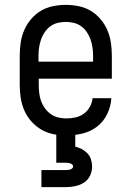

<svg xmlns="http://www.w3.org/2000/svg" viewBox="-20 -548 540 788"><path d="M252 8Q225 8 198.5 2.5Q172 -3 149 -16.5Q126 -30 108 -50.5Q90 -71 79.5 -95.5Q69 -120 65 -146.5Q61 -173 61 -200V-320Q61 -347 65 -373.5Q69 -400 79.5 -424.5Q90 -449 107.5 -469.5Q125 -490 147.5 -503.5Q170 -517 196.5 -522.5Q223 -528 250 -528Q277 -528 303.5 -522.5Q330 -517 352.5 -503.5Q375 -490 392.5 -469.5Q410 -449 420.5 -424.5Q431 -400 435 -373.5Q439 -347 439 -320V-225H139V-200Q139 -183 141 -166Q143 -149 148.5 -133.5Q154 -118 164 -104Q174 -90 188 -80Q202 -70 218.5 -66Q235 -62 252 -62Q271 -62 289.5 -66Q308 -70 323.5 -81Q339 -92 348.5 -109Q358 -126 360 -145H437Q435 -111 420 -80Q405 -49 378.5 -28.5Q352 -8 318.5 0Q285 8 252 8ZM362 -295V-320Q362 -337 359.5 -353.5Q357 -370 351.5 -386Q346 -402 336.5 -416Q327 -430 313.5 -440Q300 -450 283.5 -454Q267 -458 250 -458Q233 -458 216.5 -454Q200 -450 186.5 -440Q173 -430 163.5 -416Q154 -402 148.5 -386Q143 -370 140.5 -353.5Q138 -337 138 -320V-295ZM150 220V150H250Q255 150 259.5 149.5Q264 149 268.5 147.5Q273 146 276.5 143Q280 140 280 135Q280 130 276.5 127Q273 124 268.5 122.5Q264 121 259.5 120.5Q255 120 250 120H211V0H289V54Q303 57 316 64Q329 71 339 81.5Q349 92 353.5 106.5Q358 121 358 135Q358 155 349.5 173Q341 191 324.5 201.5Q308 212 288.5 216Q269 220 250 220Z"/></svg>

Font: Iosevka Slab
Style: Regular
Weight: 400
Monospace: yes
Designer: Belleve Invis
Foundry: Belleve Invis
Version: Version 11.2.4; ttfautohint (v1.8.3)